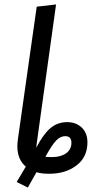

<svg xmlns="http://www.w3.org/2000/svg" viewBox="-20 -769 416 863"><path d="M373 -129Q373 -63 324 -25.5Q275 12 201 12Q166 12 144 5L105 74L55 49L96 -20Q58 -52 58 -112Q58 -122 60 -140L145 -739L232 -749L145 -124Q143 -110 143 -105Q174 -165 206 -192.5Q238 -220 282 -220Q322 -220 347.5 -195.5Q373 -171 373 -129ZM301 -127Q301 -157 273 -157Q252 -157 233 -138Q214 -119 184 -64Q193 -63 215 -63Q253 -63 277 -80Q301 -97 301 -127Z"/></svg>

Font: Fira Sans Condensed
Style: Italic
Weight: 400
Width: 3
Italic angle: -8°
Designer: bBox Type GmbH & Carrois Corporate GbR & Edenspiekermann AG
Foundry: bBox Type GmbH & Carrois Corporate GbR & Edenspiekermann AG
Version: Version 4.301